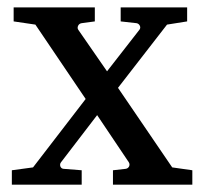

<svg xmlns="http://www.w3.org/2000/svg" viewBox="-20 -502 553 522"><path d="M502.9 0H287.1V-39.1L321.8 -43Q328.1 -43.9 331.1 -49.8Q333.5 -55.7 330.1 -61L244.1 -189L146 -61Q142.1 -56.2 144 -49.8Q146.5 -43.5 152.8 -43L202.1 -39.1V0H12.2V-39.1L69.8 -46.9L212.9 -232.9L76.2 -435.1L17.1 -443.8V-481.9H237.8V-443.8L202.1 -439Q195.3 -438 192.4 -432.1Q189.5 -425.8 192.9 -420.9L271 -308.1L358.9 -420.9Q362.8 -425.8 360.4 -431.6Q357.4 -438 351.1 -439L308.1 -443.8V-481.9H488.8V-443.8L434.1 -435.1L300.8 -263.2L448.2 -46.9L502.9 -39.1Z"/></svg>

Font: Ezra SIL SR
Style: Regular
Weight: 400
Designer: Development by SIL's NRSI team. OpenType tables by Ralph Hancock ( hancock@dircon.co.uk ).
Foundry: Development by SIL's NRSI team.
Version: Version 2.51; 2007